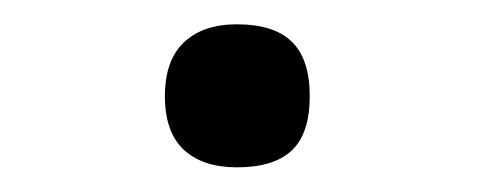

<svg xmlns="http://www.w3.org/2000/svg" viewBox="-20 -665 397 158"><path d="M115.7 -585.9Q115.7 -615.2 131.3 -630.1Q147 -645 174.8 -645Q205.6 -645 220.2 -630.6Q234.9 -616.2 234.9 -585.9Q234.9 -555.2 220.2 -541.3Q205.6 -527.3 174.8 -527.3Q147 -527.3 131.3 -541.7Q115.7 -556.2 115.7 -585.9Z"/></svg>

Font: Jaldi
Style: Bold
Weight: 400
Designer: Pablo Cosgaya and Nicolas Silva
Foundry: Omnibus-Type
Version: Version 1.007